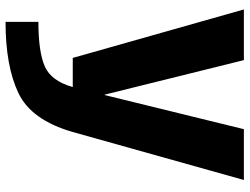

<svg xmlns="http://www.w3.org/2000/svg" viewBox="-120 -513 865 665"><g transform="rotate(90 312.5 -180.5)"><path d="M180.6 0H437.2L603.4 -592.7H427.4L309.2 -110.6H307.8L188.2 -592.7H12.7ZM55.8 232.8Q209 232.8 302.5 188.1Q396 143.4 437.2 0L281.6 -0.4Q260.5 75 209.7 97Q159 119 55.8 119Z"/></g></svg>

Font: Anybody Thin
Style: Regular
Weight: 100
Designer: Tyler Finck
Foundry: Etcetera Type Company
Version: Version 1.114;gftools[0.9.25]